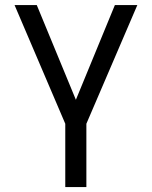

<svg xmlns="http://www.w3.org/2000/svg" viewBox="-20 -758 616 778"><path d="M536.5 -737.5 330 -256.5V0H244.5V-256.5L39 -737.5H129L305.5 -310H269.5L445.5 -737.5Z"/></svg>

Font: Epilogue
Style: Regular
Weight: 400
Designer: Tyler Finck
Foundry: Etcetera Type Co
Version: Version 2.112